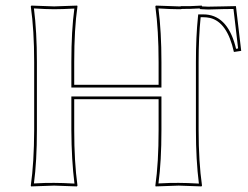

<svg xmlns="http://www.w3.org/2000/svg" viewBox="-20 -668 893 691"><path d="M550.8 -444.8Q550.8 -559.6 539.1 -645L541 -647.9Q542.5 -647.9 623 -645Q623 -645 629.4 -645L631.8 -646H666Q666 -646 706.1 -647.9L707 -645Q721.2 -644 729 -644Q749 -644 783.2 -645Q814 -646 829.1 -646L848.1 -484.9L821.8 -481Q797.9 -588.9 735.4 -603.5Q723.6 -606 711.9 -606H702.1Q694.8 -534.7 694.8 -444.8V-200.2Q694.8 -85.4 707 0L705.1 2.9Q703.6 2.9 623 0L540 2.9L539.1 0Q550.8 -81.5 550.8 -200.2V-311H247.1V-200.2Q247.1 -85.4 258.8 0L256.8 2.9Q255.4 2.9 174.8 0L91.8 2.9L90.8 0Q102.5 -81.5 103 -200.2V-444.8Q103 -559.6 90.8 -645L92.8 -647.9Q94.2 -647.9 174.8 -645L257.8 -647.9L258.8 -645Q247.1 -564.9 247.1 -444.8V-362.8H550.8ZM561 -444.8V-353H236.8V-444.8Q236.8 -558.1 247.6 -637.2Q203.1 -634.8 174.8 -634.8Q146 -634.8 102.1 -637.7Q112.8 -553.2 112.8 -444.8V-200.2Q112.8 -87.4 102.1 -7.8Q146.5 -10.3 174.8 -9.8Q203.6 -9.8 248 -7.3Q237.3 -91.8 236.8 -200.2V-320.8H561V-200.2Q561 -87.4 550.3 -7.8Q594.7 -10.3 623 -9.8Q651.9 -9.8 695.8 -7.3Q685.1 -91.8 685.1 -200.2V-444.8Q685.1 -536.1 692.4 -606.9L693.4 -616.2H711.9Q795.9 -616.2 826.7 -503.9Q828.1 -497.6 829.6 -492.2L836.9 -493.7L820.3 -635.7Q809.1 -635.7 784.7 -635.3Q748.5 -634.3 729 -633.8Q719.7 -633.8 706.5 -634.8L699.7 -635.3L698.7 -637.7Q681.6 -636.7 666 -636.2Q660.2 -636.2 649.2 -636Q638.2 -635.7 633.3 -635.7L631.3 -634.8H623Q594.2 -634.8 550.3 -637.7Q561 -552.7 561 -444.8Z"/></svg>

Font: Linux Biolinum Outline O
Style: Bold
Weight: 700
Designer: Philipp H. Poll
Foundry: Philipp H. Poll
Version: Version 0.9.2